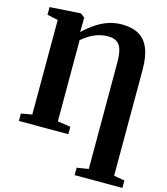

<svg xmlns="http://www.w3.org/2000/svg" viewBox="-140 -861 1052 1208"><g transform="rotate(15 386.0 -257.5)"><path d="M460.5 238.5V190L536.5 178V-516Q536.5 -571 526 -602.2Q515.5 -633.5 493.8 -646.5Q472 -659.5 438 -659.5Q394 -659.5 353.5 -642.5Q313 -625.5 271 -590V-61L355.5 -48.5V0H33.5V-48.5L104.5 -61L105 -677L34.5 -692V-742L227.5 -754.5H236.5L262 -734V-696.5L261 -640Q301.5 -678.5 341 -704Q380.5 -729.5 420.8 -742Q461 -754.5 503.5 -754.5Q571 -754.5 614.8 -729.2Q658.5 -704 680.2 -650.5Q702 -597 702 -513L701.5 178L771.5 190V238.5Z"/></g></svg>

Font: Merriweather 60pt ExtraBold
Style: Regular
Weight: 800
Version: Version 2.100